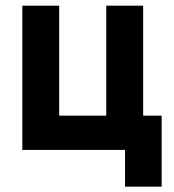

<svg xmlns="http://www.w3.org/2000/svg" viewBox="-20 -538 626 689"><path d="M60.1 0V-517.6H192.4V-123H361.3V-517.6H493.7V-123H560.1V131.8H428.7V0Z"/></svg>

Font: Cascadia Mono PL
Style: Bold
Weight: 700
Monospace: yes
Designer: Aaron Bell
Foundry: Saja Typeworks
Version: Version 2404.023; ttfautohint (v1.8.4)